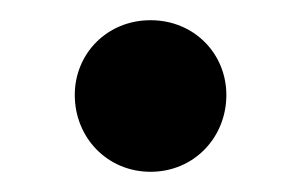

<svg xmlns="http://www.w3.org/2000/svg" viewBox="-20 -157 299 190"><path d="M129 -137C86 -137 54 -104 54 -63C54 -21 86 13 129 13C172 13 204 -21 204 -63C204 -104 172 -137 129 -137Z"/></svg>

Font: Glow Sans SC Normal Medium
Style: Regular
Weight: 600
Designer: Ryoko NISHIZUKA (kana, bopomofo & ideographs); Paul D. Hunt (Latin, Greek & Cyrillic); Sandoll Communications, Soo-young
Version: Version 0.93